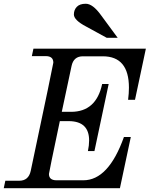

<svg xmlns="http://www.w3.org/2000/svg" viewBox="-49 -988 788 1008"><path d="M580.6 0H-29.3L-21 -39.1H51.8Q101.1 -39.1 112.3 -90.8Q231 -651.4 231 -659.2Q231 -693.4 190.9 -693.4H118.2L126.5 -732.4H716.8L659.7 -463.9H623.5Q627.9 -498.5 627.9 -527.8Q627.9 -692.4 490.7 -692.4H386.2Q337.4 -692.4 326.7 -641.6L275.4 -400.9H324.2Q456.1 -400.9 487.3 -546.9H521.5L446.8 -194.8H412.6Q418.9 -225.6 418.9 -250.5Q418.9 -350.6 314 -352.1H265.1Q208 -81.5 208 -74.7Q208 -41.5 248 -41.5H388.7Q520.5 -41.5 601.6 -268.6H637.7ZM568.8 -789.6H511.2L403.3 -848.6Q338.9 -882.3 338.9 -912.1Q338.9 -936 354.2 -952.1Q369.6 -968.3 401.4 -968.3Q438 -968.3 481 -908.7Z"/></svg>

Font: Munson
Style: Italic
Weight: 400
Italic angle: -12°
Designer: Paul James MIller
Foundry: High-Logic / Made with FontCreator
Version: Version 2.10;May 5, 2019;FontCreator 11.5.0.2430 64-bit